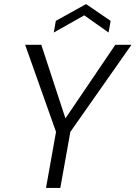

<svg xmlns="http://www.w3.org/2000/svg" viewBox="-20 -919 663 939"><path d="M205 0 254 -274 103 -700H182L300 -340L544 -700H623L324 -274L275 0ZM243 -760 253 -817 401 -899 521 -817 511 -760 392 -844Z"/></svg>

Font: DM Sans 12pt Light
Style: Italic
Weight: 300
Italic angle: -10°
Version: Version 4.004;gftools[0.9.30]